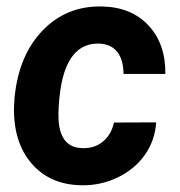

<svg xmlns="http://www.w3.org/2000/svg" viewBox="-20 -558 551 589"><path d="M232.9 -103.5Q271 -102.5 296.4 -124.3Q321.8 -146 329.6 -182.1L459 -182.6Q455.6 -127 424.1 -82.5Q392.6 -38.1 340.1 -13.2Q287.6 11.7 229.5 10.3Q133.3 8.8 77.1 -56.2Q21 -121.1 22.9 -229L24.4 -255.9L24.9 -261.2Q38.1 -390.1 111.8 -465.6Q185.5 -541 293.9 -538.1Q383.3 -536.1 435.8 -479.7Q488.3 -423.3 487.3 -331.1H358.9Q358.9 -373.5 340.3 -397.9Q321.8 -422.4 284.7 -424.3Q186 -427.2 165 -280.3Q157.7 -227.1 159.7 -190.4Q164.6 -105 232.9 -103.5Z"/></svg>

Font: TypoPRO Roboto
Style: Bold Italic
Weight: 700
Italic angle: -12°
Designer: Google
Version: Version 2.136; 2016